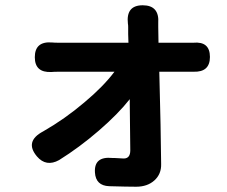

<svg xmlns="http://www.w3.org/2000/svg" viewBox="-20 -636 859 728"><path d="M496 72Q462 72 394 70Q343 68 340 18Q336 -44 406 -37Q408 -37 413 -37Q439 -35 449 -35Q474 -35 474 -66Q474 -111 472 -244Q472 -255 472 -260Q428 -204 354.5 -140.5Q281 -77 204 -29Q155 -2 120 -43Q72 -100 144 -138Q226 -185 299 -247Q371 -307 414 -364H204Q185 -364 175 -363Q112 -360 112 -419Q112 -480 177 -475Q186 -474 201 -474H334H467Q467 -486 466 -507Q466 -525 466 -533.5Q466 -542 465 -546Q457 -616 521 -616Q585 -616 580 -548Q580 -541 580 -534L581 -474H697Q705 -474 713 -474Q776 -480 776 -420Q776 -362 714 -364Q708 -364 702 -364H584Q590 -140 591 -14Q592 24 565.5 48Q539 72 496 72Z"/></svg>

Font: GenSenRounded TW B
Style: Regular
Weight: 700
Version: Version 1.501;PS 1;hotconv 16.6.51;makeotf.lib2.5.65220